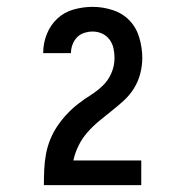

<svg xmlns="http://www.w3.org/2000/svg" viewBox="-20 -863 540 560"><path d="M108 -323V-324Q108 -346 109 -368.5Q110 -391 114 -413Q118 -435 126.5 -456Q135 -477 147.5 -495.5Q160 -514 175.5 -530.5Q191 -547 208.5 -560.5Q226 -574 245 -586Q264 -598 280 -613.5Q296 -629 305 -650Q314 -671 314 -694Q314 -708 311 -722Q308 -736 299.5 -747.5Q291 -759 278 -765Q265 -771 250 -771Q238 -771 225.5 -767Q213 -763 204.5 -754Q196 -745 191.5 -733Q187 -721 187 -708H106V-709Q106 -737 116.5 -763.5Q127 -790 147.5 -809Q168 -828 195.5 -835.5Q223 -843 250 -843Q280 -843 309 -833.5Q338 -824 358 -803Q378 -782 386.5 -752.5Q395 -723 395 -694Q395 -671 389 -648Q383 -625 370.5 -605Q358 -585 341 -569.5Q324 -554 305.5 -539.5Q287 -525 269 -510Q251 -495 235.5 -477.5Q220 -460 209.5 -439Q199 -418 194 -395H392V-323Z"/></svg>

Font: Iosevka Curly Medium
Style: Regular
Weight: 500
Monospace: yes
Designer: Belleve Invis
Foundry: Belleve Invis
Version: Version 22.1.2; ttfautohint (v1.8.4)